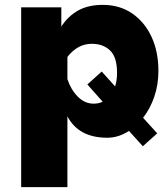

<svg xmlns="http://www.w3.org/2000/svg" viewBox="-20 -556 692 789"><path d="M421 10Q303 10 257 -78V213H67V-526H232V-447Q260 -490 301.5 -513Q343 -536 402 -536Q472 -536 523.5 -500.5Q575 -465 603 -404Q631 -343 631 -265Q631 -208 614 -158.5Q597 -109 568 -72L626 -8L567 45L510 -18Q467 10 421 10ZM365 -130Q385 -130 402 -138L339 -209L398 -262L453 -201Q461 -226 461 -256Q461 -321 432.5 -348.5Q404 -376 357 -376Q299 -376 257 -322V-231Q271 -188 299.5 -159Q328 -130 365 -130Z"/></svg>

Font: Raleway Black
Style: Regular
Weight: 900
Designer: Matt McInerney, Pablo Impallari, Rodrigo Fuenzalida
Foundry: Matt McInerney, Pablo Impallari, Rodrigo Fuenzalida
Version: Version 4.026